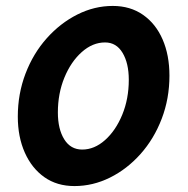

<svg xmlns="http://www.w3.org/2000/svg" viewBox="-20 -617 634 647"><path d="M231 10Q172 10 129.5 -20Q87 -50 63.5 -103Q40 -156 40 -224Q40 -301 66 -369Q92 -437 137.5 -488Q183 -539 240.5 -568Q298 -597 360 -597Q419 -597 462 -567Q505 -537 528 -484Q551 -431 551 -362Q551 -285 525 -217Q499 -149 453.5 -98Q408 -47 350.5 -18.5Q293 10 231 10ZM257 -113Q298 -113 334 -145Q370 -177 392 -230.5Q414 -284 414 -348Q414 -404 393 -439Q372 -474 334 -474Q292 -474 255.5 -441.5Q219 -409 197 -355.5Q175 -302 175 -238Q175 -182 196.5 -147.5Q218 -113 257 -113Z"/></svg>

Font: Raleway
Style: Bold Italic
Weight: 700
Italic angle: -12°
Designer: Matt McInerney, Pablo Impallari, Rodrigo Fuenzalida
Foundry: Matt McInerney, Pablo Impallari, Rodrigo Fuenzalida
Version: Version 4.101;RELEASE